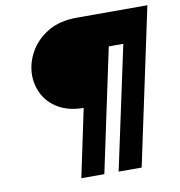

<svg xmlns="http://www.w3.org/2000/svg" viewBox="-79 -773 794 846"><g transform="rotate(-10 318.0 -350.0)"><path d="M320 0H217L281 -303Q214 -304 169.5 -330Q125 -356 103.5 -397Q82 -438 82 -484Q82 -536 109 -585.5Q136 -635 189 -667.5Q242 -700 320 -700H636L487 0H384L502 -551H437Z"/></g></svg>

Font: Be Vietnam Pro ExtraBold
Style: Italic
Weight: 800
Italic angle: -12°
Designer: Lam Bao, Tony Le, Vietanh Nguyen
Foundry: Yellow Type Foundry
Version: Version 1.002; ttfautohint (v1.8.3)